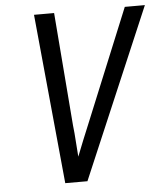

<svg xmlns="http://www.w3.org/2000/svg" viewBox="-53 -782 710 828"><g transform="rotate(-5 302.5 -367.5)"><path d="M292 0H196L125 -735H212L251 -245Q255 -211 257 -177Q259 -143 262 -109Q275 -143 289 -177Q303 -211 317 -245L518 -735H605Z"/></g></svg>

Font: Iosevka Aile Oblique
Style: Regular
Weight: 400
Italic angle: -9°
Designer: Belleve Invis
Foundry: Belleve Invis
Version: Version 31.1.0; ttfautohint (v1.8.4)